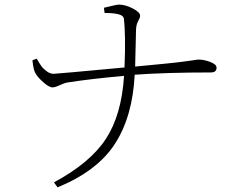

<svg xmlns="http://www.w3.org/2000/svg" viewBox="-20 -764 1040 829"><path d="M431.6 -708 428.7 -730.5Q483.4 -744.1 493.2 -744.1Q521.5 -744.1 553.2 -727.5Q585 -710.9 585 -696.3Q585 -687.5 576.7 -673.3Q568.4 -659.2 567.4 -636.7Q566.4 -621.1 563.5 -476.6Q635.7 -483.4 689.9 -488.8Q744.1 -494.1 768.6 -497.6Q793 -501 808.1 -502.9Q823.2 -504.9 828.1 -505.9Q833 -506.8 836.9 -506.8Q860.4 -506.8 887.7 -496.6Q915 -486.3 915 -471.7Q915 -451.2 890.6 -451.2Q698.2 -451.2 561.5 -441.4Q552.7 -261.7 476.6 -143.6Q400.4 -25.4 228.5 44.9L212.9 23.4Q369.1 -60.5 437 -164.1Q504.9 -267.6 515.6 -436.5Q375 -423.8 273.4 -408.2Q256.8 -405.3 237.3 -396Q217.8 -386.7 207 -386.7Q191.4 -386.7 166 -409.7Q140.6 -432.6 132.8 -448.2Q124 -462.9 120.1 -503.9L138.7 -510.7Q150.4 -490.2 158.2 -479Q166 -467.8 181.2 -456.5Q196.3 -445.3 210.9 -445.3Q223.6 -445.3 517.6 -472.7Q523.4 -615.2 514.6 -684.6Q511.7 -708 431.6 -708Z"/></svg>

Font: GenYoMin TW TTF ExtraLight
Style: Regular
Weight: 250
Version: Version 1.300